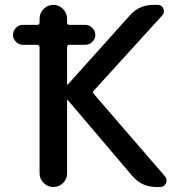

<svg xmlns="http://www.w3.org/2000/svg" viewBox="-20 -750 720 770"><path d="M72.3 -570.3Q56.6 -570.3 44.4 -582Q32.2 -593.8 32.2 -609.9Q32.2 -626 43.9 -638.2Q55.7 -650.4 72.3 -650.4H129.9Q138.7 -650.4 138.7 -659.2V-674.8Q138.7 -698.2 155.3 -714.4Q171.9 -730.5 193.8 -730.5Q215.8 -730.5 232.4 -714.4Q249 -698.2 249 -674.8V-659.2Q249 -650.4 257.8 -650.4H322.3Q337.9 -650.4 350.1 -638.2Q362.3 -626 362.3 -609.9Q362.3 -593.8 350.1 -582Q337.9 -570.3 322.3 -570.3H257.8Q249 -570.3 249 -560.5V-411.1Q249 -410.2 250 -410.2L252 -411.1L501 -688.5Q538.1 -730.5 595.7 -730.5H612.3Q628.9 -730.5 635.3 -715.3Q641.6 -700.2 630.9 -688.5L355.5 -385.7Q350.6 -379.9 355.5 -374L641.6 -43Q652.3 -30.3 645.5 -15.1Q638.7 0 622.1 0H606.4Q549.8 0 511.7 -43L252 -348.6Q251 -349.6 250 -349.6Q249 -349.6 249 -348.6V-54.7Q249 -31.2 232.4 -15.6Q215.8 0 193.8 0Q171.9 0 155.3 -16.1Q138.7 -32.2 138.7 -54.7V-560.5Q138.7 -569.3 129.9 -570.3Z"/></svg>

Font: Rounded Mgen+ 2p medium
Style: Regular
Weight: 500
Designer: [Source Han Sans]
Ryoko NISHIZUKA  (kana & ideographs); Paul D. Hunt (Latin, Greek & Cyrillic); Wenlong ZHANG  (bopomofo
Version: Version 1.059.20150602